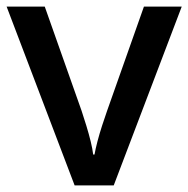

<svg xmlns="http://www.w3.org/2000/svg" viewBox="-20 -559 568 579"><path d="M205 0 0 -539H115L226 -225Q233 -204 240.5 -179.5Q248 -155 253.5 -132.5Q259 -110 261 -93H265Q268 -110 274 -133Q280 -156 288 -180.5Q296 -205 303 -225L414 -539H528L323 0Z"/></svg>

Font: Noto Sans NKo Unjoined Medium
Style: Regular
Weight: 500
Designer: Monotype Design Team
Foundry: Monotype Imaging Inc.
Version: Version 2.004